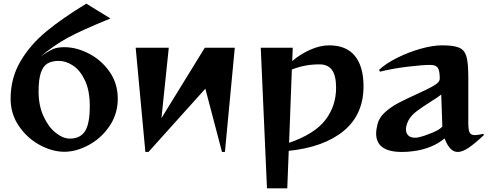

<svg xmlns="http://www.w3.org/2000/svg" viewBox="-20 -818 2667 1050"><path d="M38 -278Q38 -390 91 -481Q144 -572 232 -645Q320 -718 452 -798L584 -717Q422 -651 348.5 -610.5Q275 -570 203 -510Q247 -540 271 -550Q295 -560 332 -560Q398 -560 466 -525Q534 -490 579 -426Q624 -362 624 -278Q624 -195 579 -128.5Q534 -62 465.5 -25Q397 12 332 12Q266 12 197.5 -25Q129 -62 83.5 -128.5Q38 -195 38 -278ZM362 -60Q418 -60 444.5 -100Q471 -140 471 -238Q471 -322 445 -377.5Q419 -433 380 -459Q341 -485 302 -485Q264 -485 240 -471Q216 -457 203.5 -420.5Q191 -384 191 -318Q191 -241 218 -182Q245 -123 285 -91.5Q325 -60 362 -60Z M722 -557H903L863 -172L1100 -557H1264L1210 13H1194L1103 -333L792 13H775Z M1406 -557H1581L1578 -484Q1621 -521 1675.5 -545.5Q1730 -570 1780 -570Q1874 -570 1921 -512Q1968 -454 1968 -346Q1968 -192 1860 -102.5Q1752 -13 1559 7L1551 212H1440ZM1818 -338Q1818 -405 1795.5 -435.5Q1773 -466 1728 -466Q1687 -466 1651.5 -459.5Q1616 -453 1576 -438L1561 -37Q1700 -85 1759 -161.5Q1818 -238 1818 -338Z M2037 -88Q2037 -109 2045 -141Q2054 -176 2086.5 -205Q2119 -234 2159 -255Q2199 -276 2261 -304Q2325 -333 2355 -351Q2385 -369 2385 -388Q2385 -432 2374 -447.5Q2363 -463 2332 -463Q2290 -463 2207.5 -453Q2125 -443 2058 -426L2053 -436Q2089 -470 2150.5 -501Q2212 -532 2279 -551Q2346 -570 2397 -570Q2461 -570 2490.5 -557.5Q2520 -545 2530.5 -510Q2541 -475 2541 -399V-146Q2541 -108 2548 -93.5Q2555 -79 2578 -79Q2590 -79 2623 -86L2627 -80Q2577 -33 2543 -10Q2509 13 2483 13Q2461 13 2443.5 -5Q2426 -23 2411 -61Q2380 -34 2334.5 -15.5Q2289 3 2238 9Q2209 13 2178 13Q2037 13 2037 -88ZM2248 -65Q2262 -65 2269 -67Q2303 -75 2344 -92Q2385 -109 2399 -126L2393 -301Q2376 -287 2331 -259Q2285 -230 2256.5 -208Q2228 -186 2214 -160Q2200 -132 2200 -111Q2200 -90 2212.5 -77.5Q2225 -65 2248 -65Z"/></svg>

Font: Tiejili SC
Style: Regular
Weight: 400
Designer: Buernia
Foundry: Ershou Xiaoxi Press
Version: Version 1.100